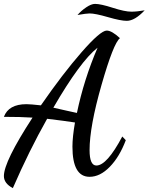

<svg xmlns="http://www.w3.org/2000/svg" viewBox="-20 -879 763 986"><path d="M0 25Q0 -49 147 -275Q87 -279 0 -279Q24 -344 116 -344Q136 -344 190 -338Q302 -500 399 -611Q496 -722 528 -722Q554 -722 596 -683Q563 -658 501.5 -443.5Q440 -229 440 -108Q440 -29 475 -29Q529 -29 608 -178L626 -159Q594 -74 544 -22.5Q494 29 440 29Q352 29 352 -126Q352 -175 365 -250Q314 -258 222 -269Q129 -104 46 87Q0 63 0 25ZM254 -326Q277 -321 320.5 -311Q364 -301 375 -299Q411 -471 481 -634Q392 -564 254 -326ZM378 -802Q397 -824 423 -841.5Q449 -859 468 -859Q497 -859 559 -839Q621 -819 655 -819Q682 -819 723 -826Q672 -772 631 -772Q600 -772 534.5 -791Q469 -810 440 -810Q424 -810 378 -802Z"/></svg>

Font: TypoPRO Dancing Script
Style: Bold
Weight: 700
Designer: Pablo Impallari
Foundry: Pablo Impallari. www.impallari.com Igino Marini. www.ikern.com
Version: Version 1.002